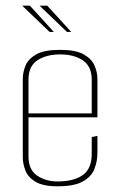

<svg xmlns="http://www.w3.org/2000/svg" viewBox="-20 -650 422 674"><path d="M182 4Q131 4 104.5 -12Q78 -28 69 -52Q60 -76 60 -98V-373Q60 -396 69.5 -419.5Q79 -443 107 -459Q135 -475 191 -475Q246 -475 274 -459Q302 -443 312 -419.5Q322 -396 322 -373V-248H302V-370Q302 -417 271 -438Q240 -459 191 -459Q143 -459 111.5 -438.5Q80 -418 80 -370V-101Q80 -54 110.5 -33.5Q141 -13 182 -13Q238 -13 270 -35Q302 -57 302 -110V-169L322 -173V-114Q322 -84 311.5 -57Q301 -30 271 -13Q241 4 182 4ZM66 -238V-252H322V-238ZM154 -538 58 -630H85L169 -538ZM215 -538 119 -630H146L230 -538Z"/></svg>

Font: Smooch Sans Thin
Style: Regular
Weight: 100
Designer: Robert E. Leuschke
Foundry: Robert E. Leuschke
Version: Version 1.010